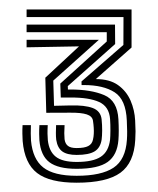

<svg xmlns="http://www.w3.org/2000/svg" viewBox="-20 -820 334 405"><path d="M141.7 -434.6Q84.8 -434.6 58.3 -455Q31.8 -475.4 27.8 -522.4Q27.3 -530.1 27.2 -538.1Q27 -546.1 27.6 -556H45.2Q44.9 -546.6 44.9 -538.7Q44.9 -530.7 45.4 -523.3Q49 -484.3 71.2 -466.8Q93.4 -449.2 141.7 -449.2Q193.8 -449.2 219.4 -466.2Q245 -483.2 247.7 -525.1Q248.3 -533.5 248.2 -543Q248.1 -552.5 247.5 -565.6Q245.6 -610 221.8 -625.3Q198 -640.6 156.9 -640.6H152.1L151.9 -648.2L240.3 -725.2L240.5 -784H36.1V-800H257.5V-719.8L182.1 -653.2Q211.2 -653.2 229 -640.5Q246.7 -627.8 255.4 -607.8Q264 -587.8 265.1 -565.7Q265.8 -551.1 265.9 -542.9Q265.9 -534.8 265.3 -525.2Q262.8 -476.7 234.1 -455.7Q205.3 -434.6 141.7 -434.6ZM141.7 -493.2Q121.6 -493.2 111.5 -500.5Q101.3 -507.9 98.6 -525.1Q97.8 -532.2 97.9 -540Q98.1 -547.8 98.3 -556H116.2Q115.6 -546.8 115.6 -539.1Q115.7 -531.3 116.2 -526.2Q117.5 -516.7 123.4 -512.2Q129.2 -507.7 141.7 -507.7Q158.1 -507.7 166.1 -511.9Q174.1 -516 176.1 -525.4Q177.5 -531.2 177.8 -537.4Q178.2 -543.7 177.7 -550.7Q177.3 -557.7 176.1 -565.5Q174.6 -574.9 163 -578.7Q151.4 -582.5 128.3 -582.3L77.6 -582.1L75.6 -656.1L146.7 -722.2L36.1 -720.2V-736.1H188.6L92.4 -650L94 -596.8L128.5 -597.6Q158.7 -598.4 175.5 -592.2Q192.2 -585.9 194.3 -568.7Q195.6 -555.9 195.5 -544.6Q195.4 -533.3 194.4 -525.6Q191.7 -508 179.4 -500.6Q167 -493.2 141.7 -493.2ZM141.7 -463.9Q102.6 -463.9 84.2 -477.8Q65.8 -491.8 63.1 -524.1Q62.8 -528.8 62.6 -537.5Q62.5 -546.2 63.1 -556H80.7Q80.1 -546 80.2 -538.2Q80.3 -530.3 80.9 -524.2Q83.6 -500.5 97.6 -489.5Q111.5 -478.4 141.7 -478.4Q176.3 -478.4 192.7 -489.4Q209.2 -500.3 212.2 -525.6Q212.8 -532.1 212.9 -544.5Q213 -556.9 212.2 -568.8Q210.3 -595.2 189.2 -604.8Q168.1 -614.5 128.5 -614.3L108.2 -614.2L107.2 -643.7L205.2 -732.5V-752.1H36.1V-768.1H222.6L222.9 -727.1L123 -638.4L123.3 -631.2H128.7Q171.9 -631.2 199.8 -619.4Q227.7 -607.6 229.8 -568.3Q230.5 -555.2 230.5 -544.4Q230.5 -533.7 229.8 -524.8Q227.4 -493 207.2 -478.4Q187.1 -463.9 141.7 -463.9Z"/></svg>

Font: Big Shoulders Inline Display SC Thin
Style: Regular
Weight: 100
Designer: Patric King
Foundry: XO Type Co
Version: Version 2.002